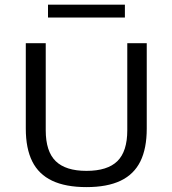

<svg xmlns="http://www.w3.org/2000/svg" viewBox="-20 -776 722 804"><path d="M342 7.5Q255 7.5 198.5 -19.2Q142 -46 115 -100.2Q88 -154.5 88 -237.5V-595H171.5V-230.5Q171.5 -142 213.2 -101.2Q255 -60.5 342 -60.5Q430 -60.5 471.5 -101.2Q513 -142 513 -230.5V-595H594.5V-237.5Q594.5 -154.5 567.8 -100.2Q541 -46 485 -19.2Q429 7.5 342 7.5ZM181 -702.5V-756.5H503V-702.5Z"/></svg>

Font: Encode Sans SC SemiExpanded
Style: Regular
Weight: 400
Width: 6
Designer: Multiple Designers
Foundry: Impallari Type
Version: Version 3.002